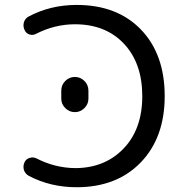

<svg xmlns="http://www.w3.org/2000/svg" viewBox="-20 -785 736 794"><path d="M290 -684.6Q207 -684.6 129.9 -645.5Q116.2 -637.7 101.6 -642.6Q86.9 -647.5 81.1 -662.1Q77.1 -670.9 77.1 -679.7Q77.1 -686.5 79.1 -693.4Q84 -709 98.6 -716.8Q188.5 -764.6 296.9 -764.6Q464.8 -764.6 563 -662.6Q661.1 -560.5 661.1 -387.7Q661.1 -215.8 562 -113.3Q462.9 -10.7 296.9 -10.7Q188.5 -10.7 99.6 -57.6Q85 -65.4 79.1 -81.1Q77.1 -88.9 77.1 -95.7Q77.1 -104.5 81.1 -113.3Q86.9 -127 102.1 -131.8Q117.2 -136.7 130.9 -129.9Q207 -90.8 290 -89.8Q413.1 -89.8 490.7 -170.4Q568.4 -251 568.4 -387.2Q568.4 -523.4 492.7 -604Q417 -684.6 290 -684.6ZM233.4 -377V-410.2Q233.4 -433.6 250 -450.2Q266.6 -466.8 289.6 -466.8Q312.5 -466.8 329.1 -450.2Q345.7 -433.6 345.7 -410.2V-377Q345.7 -354.5 329.1 -337.9Q312.5 -321.3 289.6 -321.3Q266.6 -321.3 250 -337.9Q233.4 -354.5 233.4 -377Z"/></svg>

Font: Gen Jyuu GothicX Regular
Style: Regular
Weight: 400
Designer: [Source Han Sans]
Ryoko NISHIZUKA  (kana & ideographs); Paul D. Hunt (Latin, Greek & Cyrillic); Wenlong ZHANG  (bopomofo
Version: Version 1.002.20150607